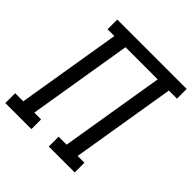

<svg xmlns="http://www.w3.org/2000/svg" viewBox="-206 -878 1021 1021"><g transform="rotate(45 304.5 -367.5)"><path d="M186 0H-10V-74H51L148 -662H97V-735H619V-662H558L461 -73H512V0H317V-74H377L474 -662H232L135 -73H186Z"/></g></svg>

Font: Iosevka HT Extended
Style: Italic
Weight: 400
Width: 7
Italic angle: -9°
Monospace: yes
Designer: Belleve Invis
Foundry: Belleve Invis
Version: Version 32.3.0; ttfautohint (v1.8.4)